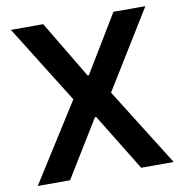

<svg xmlns="http://www.w3.org/2000/svg" viewBox="-80 -782 820 857"><g transform="rotate(-10 330.5 -353.5)"><path d="M327.1 -447.3H333L490.2 -707H634.8L417 -353.5L638.7 0H491.2L333 -257.8H327.1L168.9 0H22.5L246.1 -353.5L25.4 -707H171.9Z"/></g></svg>

Font: Pretendard SemiBold
Style: Regular
Weight: 600
Designer: Base glyphs from Inter by Rasmus Andersson; Hangeul glyphs from Noto Sans CJK(Source Han Sans) by Jang Soo-young and Kan
Foundry: Kil Hyung-jin
Version: Version 1.309